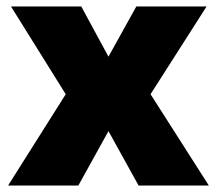

<svg xmlns="http://www.w3.org/2000/svg" viewBox="-20 -573 670 593"><path d="M183 -282 14 -553H231L315 -398L401 -553H618L445 -282L625 0H408L315 -168L222 0H5Z"/></svg>

Font: Noto Sans Khmer UI Black
Style: Regular
Weight: 900
Designer: Danh Hong and the Monotype Design Team
Foundry: Monotype Imaging Inc.
Version: Version 2.002; ttfautohint (v1.8.4.7-5d5b)